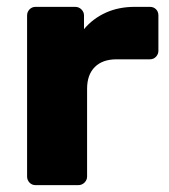

<svg xmlns="http://www.w3.org/2000/svg" viewBox="-20 -540 494 560"><path d="M84 0Q73 0 66 -7.5Q59 -15 59 -25V-495Q59 -505 66 -512.5Q73 -520 84 -520H199Q210 -520 217.5 -512.5Q225 -505 225 -495V-455Q251 -486 288.5 -503Q326 -520 373 -520H417Q428 -520 435 -513Q442 -506 442 -495V-392Q442 -382 435 -374.5Q428 -367 417 -367H320Q279 -367 256.5 -344.5Q234 -322 234 -281V-25Q234 -15 226.5 -7.5Q219 0 208 0Z"/></svg>

Font: Rubik Light
Style: Bold
Weight: 700
Version: Version 2.104